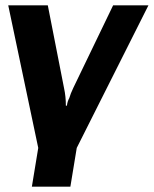

<svg xmlns="http://www.w3.org/2000/svg" viewBox="-20 -552 579 723"><path d="M100 151H245L269 5L539 -532H406L256 -221C249 -206 244 -194 241 -183C236 -174 233 -164 232 -154H228C228 -177 226 -198 221 -221L160 -532H11L124 5Z"/></svg>

Font: Cheyenne Sans
Style: Bold Italic
Weight: 700
Italic angle: -8.13011°
Designer: The Public Sans project authors (U.S. Web Design System), Libre Franklin designed by Pablo Impallari and Rodrigo Fuenzal
Foundry: The Cheyenne Sans Project Authors
Version: Version 2.007